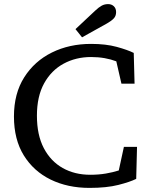

<svg xmlns="http://www.w3.org/2000/svg" viewBox="-20 -900 732 936"><path d="M416 16Q310 16 227 -24.5Q144 -65 96 -142.5Q48 -220 48 -332Q48 -444 98 -523Q148 -602 233 -644Q318 -686 424 -686Q496 -686 549 -671.5Q602 -657 632 -642L636 -492H572L547 -601Q521 -611 490 -616.5Q459 -622 424 -622Q350 -622 290 -589.5Q230 -557 195 -493.5Q160 -430 160 -336Q160 -242 193.5 -178Q227 -114 285.5 -81Q344 -48 420 -48Q461 -48 496 -54Q531 -60 559 -69L584 -184H648L644 -28Q614 -13 557 1.5Q500 16 416 16ZM348 -758 444 -848Q462 -865 476 -872.5Q490 -880 507 -880Q524 -880 535 -869.5Q546 -859 546 -841Q546 -822 534.5 -810Q523 -798 502 -786Q471 -769 441 -752Q411 -735 380 -718Z"/></svg>

Font: Source Serif 4 Caption
Style: Regular
Weight: 400
Designer: Frank Grießhammer
Foundry: Adobe Systems Incorporated
Version: Version 4.004;hotconv 1.0.117;makeotfexe 2.5.65602